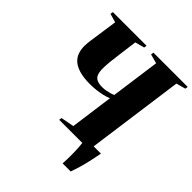

<svg xmlns="http://www.w3.org/2000/svg" viewBox="-245 -904 1250 1250"><g transform="rotate(45 380.0 -279.0)"><path d="M536.5 185Q538 168.5 538.5 143.8Q539 119 538.8 92Q538.5 65 537 40.8Q535.5 16.5 533 0L501.5 -36.5H668Q657 22 647.2 62.8Q637.5 103.5 628.5 132.2Q619.5 161 611 185ZM320 0 323 -19 414 -36 454.5 -333Q434 -324 408 -318Q382 -312 354 -308.8Q326 -305.5 299.5 -305.5Q236 -305.5 195.8 -318.2Q155.5 -331 134 -352.2Q112.5 -373.5 104.2 -400.2Q96 -427 96 -455.5Q96 -470 97.5 -484.5Q99 -499 101 -513L129 -706.5L68.5 -724L71.5 -743H381.5L378.5 -724L314 -706.5L297 -577.5Q291 -533.5 287.5 -499Q284 -464.5 284 -438Q284 -406 291.5 -386.2Q299 -366.5 317.5 -357.2Q336 -348 369.5 -348Q384 -348 400 -350.8Q416 -353.5 431.8 -358Q447.5 -362.5 459.5 -368L506 -706.5L442 -724L445 -743H760.5L757.5 -724L693 -706.5L601 -36L660 -19L657 0Z"/></g></svg>

Font: Merriweather 144pt Black
Style: Italic
Weight: 900
Italic angle: -7.8°
Version: Version 2.101